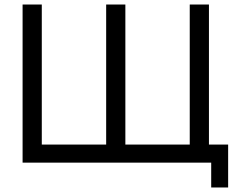

<svg xmlns="http://www.w3.org/2000/svg" viewBox="-20 -720 1070 850"><path d="M820 -700H905V-80H990V110H915V0H80V-700H165V-80H450V-700H535V-80H820Z"/></svg>

Font: Venryn Sans
Style: Regular
Weight: 400
Designer: Owen Earl, indestructible type* (font) & Cristiano Sobral (main changes)
Version: Version 3.600; ttfautohint (v1.8.3)